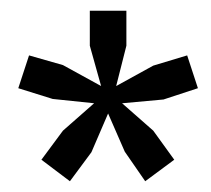

<svg xmlns="http://www.w3.org/2000/svg" viewBox="-20 -708 392 357"><path d="M57 -411 97 -465 155 -516 78 -524 14 -544 34 -605 97 -587 168 -548 147 -623V-688H215V-623L196 -548L265 -586L328 -605L348 -544L284 -523L207 -516L265 -465L304 -411L250 -371L212 -426L181 -497L150 -425L110 -371Z"/></svg>

Font: Mukta Mahee Medium
Style: Regular
Weight: 500
Designer: Shuchita Grover, Noopur Datye, Girish Dalvi, Yashodeep Gholap
Foundry: Ek Type
Version: Version 2.538;PS 1.000;hotconv 16.6.51;makeotf.lib2.5.65220;